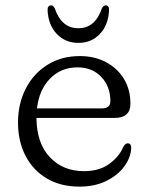

<svg xmlns="http://www.w3.org/2000/svg" viewBox="-20 -683 551 714"><path d="M465 -297.5Q465 -244.5 406.5 -244.5H115.5Q116.5 -149.5 165.8 -98Q215 -46.5 292 -46.5Q350 -46.5 387 -74Q424 -101.5 438 -136Q446 -150.5 455 -150Q468 -150 468 -132.5Q466 -95.5 441.2 -62.8Q416.5 -30 374 -9.5Q331.5 11 276 11Q205 11 153.8 -19.5Q102.5 -50 74.8 -103.8Q47 -157.5 47 -227.5Q47 -297.5 75.8 -353.5Q104.5 -409.5 156.5 -442Q208.5 -474.5 277 -474.5Q331.5 -474.5 374 -452Q416.5 -429.5 440.8 -389.8Q465 -350 465 -297.5ZM268 -432.5Q207 -432.5 166.2 -390.8Q125.5 -349 117.5 -280H359.5Q390.5 -280 390.5 -306.5Q390.5 -361 356.8 -396.8Q323 -432.5 268 -432.5ZM271.5 -578Q333.5 -578 358.5 -651Q364 -663 373 -663Q386.5 -663 385.5 -644.5Q383 -590 351.5 -556.8Q320 -523.5 271.5 -523.5Q223 -523.5 191.2 -556.8Q159.5 -590 157 -644.5Q156 -663 170 -663Q178.5 -663 184 -651Q209 -578 271.5 -578Z"/></svg>

Font: Fraunces 9pt SuperSoft Light
Style: Regular
Weight: 300
Version: Version 1.000;[b76b70a41]